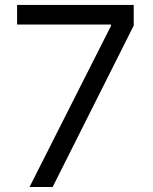

<svg xmlns="http://www.w3.org/2000/svg" viewBox="-20 -747 611 767"><path d="M98 0H190.3L514.2 -644.9V-727.3H48.3V-649.1H423.3V-643.5Z"/></svg>

Font: Inter-Regular
Style: Regular
Weight: 500
Designer: Rasmus Andersson
Foundry: rsms
Version: ""